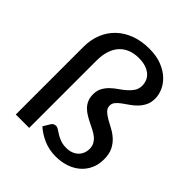

<svg xmlns="http://www.w3.org/2000/svg" viewBox="-203 -857 993 993"><g transform="rotate(45 293.0 -361.0)"><path d="M316 -729.5Q369 -729.5 407.8 -714Q446.5 -698.5 471.2 -674.8Q496 -651 508 -622.8Q520 -594.5 520 -569Q520 -539.5 509.5 -518.2Q499 -497 483.2 -480.8Q467.5 -464.5 449.2 -452Q431 -439.5 415.2 -428Q399.5 -416.5 389 -404.2Q378.5 -392 378.5 -376.5Q378.5 -357.5 391.5 -344.8Q404.5 -332 424.2 -320.8Q444 -309.5 466.8 -297.5Q489.5 -285.5 509.2 -267.8Q529 -250 542 -224Q555 -198 555 -159.5Q555 -119.5 540.5 -88.5Q526 -57.5 500.5 -36Q475 -14.5 440.8 -3.2Q406.5 8 367 8Q319 8 278.8 -9.5Q238.5 -27 208.5 -54L231 -91.5Q235.5 -98.5 241.5 -102.2Q247.5 -106 257 -106Q266.5 -106 276.8 -99Q287 -92 300.2 -83.8Q313.5 -75.5 331.8 -68.8Q350 -62 375.5 -62Q395.5 -62 412 -68.2Q428.5 -74.5 440 -85.5Q451.5 -96.5 457.8 -111.5Q464 -126.5 464 -144Q464 -164 456 -178.5Q448 -193 434.8 -204Q421.5 -215 404.8 -223.5Q388 -232 370.2 -240.8Q352.5 -249.5 335.8 -259.5Q319 -269.5 305.8 -282.8Q292.5 -296 284.5 -314Q276.5 -332 276.5 -357Q276.5 -384.5 287.5 -404.2Q298.5 -424 315 -439.8Q331.5 -455.5 351 -468.8Q370.5 -482 387 -496.5Q403.5 -511 414.5 -528.2Q425.5 -545.5 425.5 -569Q425.5 -585 419.2 -600.8Q413 -616.5 399.5 -629Q386 -641.5 364.2 -649.2Q342.5 -657 312 -657Q278.5 -657 251.5 -646.5Q224.5 -636 205.5 -615.5Q186.5 -595 176.2 -563.8Q166 -532.5 166 -491.5V0H68V-494.5Q68 -547 85.5 -590.2Q103 -633.5 135.5 -664.5Q168 -695.5 213.8 -712.5Q259.5 -729.5 316 -729.5Z"/></g></svg>

Font: Lato 2
Style: Regular
Weight: 500
Designer: Lukasz Dziedzic with Adam Twardoch and Botio Nikoltchev
Foundry: tyPoland Lukasz Dziedzic
Version: Version 2.015; 2015-08-06; http://www.latofonts.com/